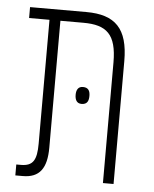

<svg xmlns="http://www.w3.org/2000/svg" viewBox="-46 -626 535 666"><g transform="rotate(5 221.0 -293.0)"><path d="M32 0H58C116 0 141 -34 141 -106V-548H221C302 -548 337 -518 337 -420V0H374V-428C374 -541 329 -586 228 -586H32V-548H103V-117C103 -59 90 -38 48 -38H32ZM216 -297C216 -280 222 -267 239 -267C259 -267 264 -280 264 -297C264 -313 259 -326 239 -326C222 -326 216 -313 216 -297Z"/></g></svg>

Font: Noto Sans Hebrew ExtraCondensed ExtraLight
Style: Regular
Weight: 200
Width: 2
Designer: Monotype Design Team
Foundry: Monotype Imaging Inc.
Version: Version 2.004